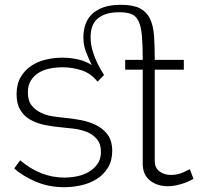

<svg xmlns="http://www.w3.org/2000/svg" viewBox="-20 -769 835 799"><path d="M785 -25Q781 -23 771 -17.5Q761 -12 746.5 -7Q732 -2 714.5 2Q697 6 679 6Q634 6 604 -18Q574 -42 574 -87V-479H501V-520H574Q574 -582 570.5 -620.5Q567 -659 556.5 -681Q546 -703 527 -710.5Q508 -718 476 -718Q442 -718 419.5 -710Q397 -702 383 -688.5Q369 -675 363 -656Q357 -637 357 -615Q357 -585 365.5 -557Q374 -529 384.5 -507.5Q395 -486 403.5 -472.5Q412 -459 413 -457L386 -429Q357 -465 318 -477Q279 -489 241 -489Q214 -489 188 -484Q162 -479 141.5 -466.5Q121 -454 108.5 -434Q96 -414 96 -384Q96 -350 111.5 -330.5Q127 -311 150 -300Q173 -289 199 -285Q225 -281 247 -279Q280 -276 315 -269.5Q350 -263 379.5 -248.5Q409 -234 428 -208.5Q447 -183 447 -141Q447 -100 429 -71Q411 -42 382.5 -24Q354 -6 318.5 2Q283 10 247 10Q183 10 129 -13Q75 -36 39 -68L64 -102Q148 -30 248 -30Q274 -30 301 -35.5Q328 -41 350 -54Q372 -67 386 -87Q400 -107 400 -137Q400 -171 383 -190.5Q366 -210 341 -220Q316 -230 287.5 -233.5Q259 -237 236 -239Q200 -242 166 -249Q132 -256 106 -271Q80 -286 64.5 -311.5Q49 -337 49 -377Q49 -419 66 -448Q83 -477 110 -495Q137 -513 171 -521Q205 -529 239 -529Q274 -529 306 -521.5Q338 -514 362 -498Q355 -513 349 -526Q343 -539 338 -552.5Q333 -566 330 -580.5Q327 -595 327 -614Q327 -641 335 -665.5Q343 -690 361 -708.5Q379 -727 409 -738Q439 -749 483 -749Q534 -749 562 -734.5Q590 -720 604 -691.5Q618 -663 621 -620Q624 -577 624 -520H745V-479H624V-99Q624 -70 644 -55.5Q664 -41 691 -41Q719 -41 742 -51.5Q765 -62 770 -65Z"/></svg>

Font: Oxford Sans
Style: Regular
Weight: 300
Designer: Matt McInerney, Pablo Impallari, Rodrigo Fuenzalida
Foundry: Matt McInerney, Pablo Impallari, Rodrigo Fuenzalida
Version: Version 3.000g; ttfautohint (v1.5) -l 8 -r 28 -G 28 -x 14 -D